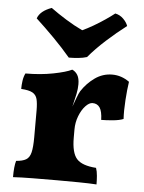

<svg xmlns="http://www.w3.org/2000/svg" viewBox="-52 -759 603 804"><g transform="rotate(5 249.5 -357.0)"><path d="M272 -184Q272 -120 294.5 -95Q317 -70 376 -66Q381 -52 382.5 -33Q384 -14 384 3Q356 1 309 0.5Q262 0 217 0Q168 0 116 0.5Q64 1 33 3Q33 -43 40 -66Q67 -68 81.5 -76.5Q96 -85 101.5 -107Q107 -129 107 -172V-284Q107 -314 102.5 -331.5Q98 -349 83 -357.5Q68 -366 35 -368Q35 -385 37.5 -402.5Q40 -420 47 -434Q110 -434 163.5 -444.5Q217 -455 241 -467Q255 -461 263.5 -447Q272 -433 272 -408Q272 -389 267.5 -367Q263 -345 255 -313Q262 -332 269 -351Q276 -370 282 -380Q304 -414 337 -437.5Q370 -461 410 -461Q449 -461 482 -437Q477 -405 474 -359.5Q471 -314 473 -280Q456 -273 428 -270.5Q400 -268 380 -268Q379 -304 368.5 -319.5Q358 -335 338 -335Q324 -335 308.5 -318.5Q293 -302 282.5 -275Q272 -248 272 -218ZM222 -516Q189 -555 150.5 -594Q112 -633 74 -668Q85 -700 133 -717Q163 -695 198.5 -673Q234 -651 268 -635Q288 -644 313 -658.5Q338 -673 361.5 -689Q385 -705 400 -717Q420 -713 434.5 -698.5Q449 -684 454 -669Q413 -638 370.5 -599.5Q328 -561 298 -525Q282 -520 262 -518Q242 -516 222 -516Z"/></g></svg>

Font: Vollkorn ExtraBold
Style: Regular
Weight: 800
Designer: Friedrich Althausen
Foundry: Friedrich Althausen
Version: Version 5.000; ttfautohint (v1.8.3)